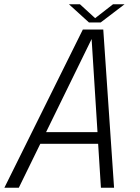

<svg xmlns="http://www.w3.org/2000/svg" viewBox="-32 -878 654 898"><path d="M-11.5 0 355.5 -740H451L501.5 0H440L427 -205.5H156.5L56 0ZM183.5 -260H424L396.5 -695.5ZM290.5 -858H342L413 -793L496.5 -858H550.5L439 -773H384Z"/></svg>

Font: Epilogue Light
Style: Italic
Weight: 300
Italic angle: -12°
Designer: Tyler Finck
Foundry: Etcetera Type Co
Version: Version 2.111; ttfautohint (v1.8.3)